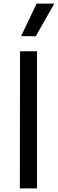

<svg xmlns="http://www.w3.org/2000/svg" viewBox="-20 -1044 321 1064"><path d="M281 -1024H183L97 -844L178 -843ZM185 0V-760H91L90 0Z"/></svg>

Font: Be Vietnam Pro
Style: Regular
Weight: 400
Designer: Lam Bao, Tony Le, Vietanh Nguyen
Foundry: Yellow Type Foundry
Version: Version 1.002